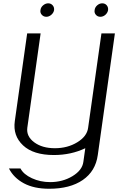

<svg xmlns="http://www.w3.org/2000/svg" viewBox="-20 -956 728 1184"><path d="M494.1 42 505.9 -42Q418 0 312.5 0Q185.5 0 122.1 -59.6Q58.6 -119.1 71.3 -209L147.5 -750H230.5L148.4 -168Q141.6 -115.2 190.9 -78.6Q240.2 -42 318.4 -42Q396.5 -42 456.5 -78.6Q516.6 -115.2 523.4 -168L605.5 -750H688.5L583 0Q569.3 99.6 490.7 153.8Q412.1 208 283.2 208Q189.5 208 127 174.3Q64.5 140.6 35.2 83H106.4Q125 119.1 176.8 143.1Q228.5 167 289.1 167Q366.2 167 426.8 130.4Q487.3 93.8 494.1 42ZM610.4 -935.5Q627.9 -935.5 638.2 -923.3Q648.4 -911.1 646.5 -893.6Q643.6 -877 629.9 -864.7Q616.2 -852.5 598.6 -852.5Q582 -852.5 571.3 -864.7Q560.5 -877 563.5 -893.6Q565.4 -911.1 579.6 -923.3Q593.8 -935.5 610.4 -935.5ZM313.5 -893.6Q310.5 -877 296.4 -864.7Q282.2 -852.5 265.6 -852.5Q249 -852.5 237.8 -864.7Q226.6 -877 229.5 -893.6Q231.4 -911.1 246.1 -923.3Q260.7 -935.5 277.3 -935.5Q293.9 -935.5 304.7 -923.3Q315.4 -911.1 313.5 -893.6Z"/></svg>

Font: okolaks
Style: RegularItalic
Weight: 500
Italic angle: -8°
Version: Version 000.6.0